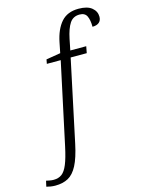

<svg xmlns="http://www.w3.org/2000/svg" viewBox="-282 -853 874 1176"><g transform="rotate(-15 155.0 -265.0)"><path d="M-81 240Q-96 240 -111.5 237.5Q-127 235 -137 232L-129 196Q-120 198 -107 200.5Q-94 203 -82 203Q-51 203 -30 187.5Q-9 172 7 133Q23 94 38 24L149 -494H61L66 -521L157 -536L170 -601Q186 -681 225 -725.5Q264 -770 335 -770Q391 -770 419 -747Q447 -724 447 -690Q447 -666 432 -653.5Q417 -641 390 -641Q390 -684 378 -709Q366 -734 332 -734Q291 -734 269.5 -701.5Q248 -669 235 -606L221 -536H322L314 -494H212L102 24Q84 109 59.5 156Q35 203 1 221.5Q-33 240 -81 240Z"/></g></svg>

Font: Noto Serif Light
Style: Italic
Weight: 300
Italic angle: -12°
Designer: Monotype Design Team
Foundry: Monotype Imaging Inc.
Version: Version 2.013